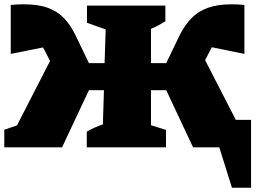

<svg xmlns="http://www.w3.org/2000/svg" viewBox="-36 -686 1193 894"><path d="M-16 0V-82L43 -102L197 -402L170 -455Q167 -460 164 -465L14 -435V-663Q47 -666 74 -666Q142 -666 187 -649.5Q232 -633 262.5 -601Q293 -569 316 -521L378 -392H451L456 -549L369 -580V-660H734V-587Q718 -577 702.5 -568.5Q687 -560 667 -552V-392H738L800 -521Q824 -569 855 -601Q886 -633 931.5 -649.5Q977 -666 1043 -666Q1071 -666 1102 -663V-435L950 -466Q948 -461 945 -456L919 -406L1062 -128H1133V188H1044L985 0H863L738 -266H667V-103L737 -81V0H368V-73Q387 -84 405 -92Q423 -100 443 -107L448 -266H378L253 0Z"/></svg>

Font: Piazzolla Black
Style: Regular
Weight: 900
Designer: Juan Pablo del Peral
Foundry: Huerta Tipografica
Version: Version 1.330